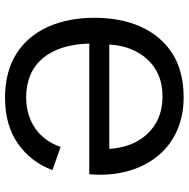

<svg xmlns="http://www.w3.org/2000/svg" viewBox="-14 -717 737 749"><g transform="rotate(-90 354.5 -342.5)"><path d="M49.3 -362.8C31.2 -164.1 139.2 5.4 349.1 5.4C418.5 5.4 476.1 -9.8 522.5 -40C614.3 -100.1 659.7 -209 659.7 -342.3C659.7 -410.2 647.9 -470.7 624.5 -523.4C577.1 -628.4 484.9 -691.4 348.6 -691.4C276.9 -691.4 216.8 -674.8 168.9 -641.1C120.6 -607.4 86.4 -562.5 65.4 -506.3L155.8 -474.6C183.6 -556.2 252 -608.9 349.6 -608.9C478.5 -608.9 554.7 -520.5 559.1 -362.8ZM555.2 -284.7C551.8 -223.6 532.2 -173.8 496.6 -135.3C460.9 -96.7 413.1 -77.1 354 -77.1C311.5 -77.1 274.9 -86.4 245.1 -105C185.1 -142.1 152.3 -208 148.4 -284.7Z"/></g></svg>

Font: Estedad Medium
Style: Regular
Weight: 500
Designer: Amin Abedi
Version: Version 7.3